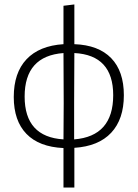

<svg xmlns="http://www.w3.org/2000/svg" viewBox="-20 -660 621 865"><path d="M266 185V7Q156 2 99 -57Q42 -116 42 -223Q42 -332 99.5 -393Q157 -454 266 -461V-634L315 -640V-461Q424 -457 481 -398Q538 -339 538 -231Q538 -123 481 -62Q424 -1 315 6V185ZM314 -199V-32Q490 -46 490 -231Q490 -412 315 -421ZM91 -225Q91 -43 266 -32L267 -195L266 -421Q91 -408 91 -225Z"/></svg>

Font: Alegreya Sans Light
Style: Regular
Weight: 300
Designer: Juan Pablo del Peral
Foundry: Huerta Tipografica
Version: Version 2.007